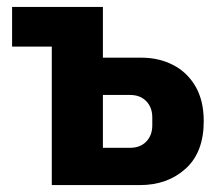

<svg xmlns="http://www.w3.org/2000/svg" viewBox="-20 -536 640 556"><path d="M130 -401H15V-516H278V-369H389Q440 -369 481 -348Q522 -327 546 -286Q570 -245 570 -185Q570 -95 517.5 -47.5Q465 0 385 0H130ZM357 -108Q386 -108 403.5 -126Q421 -144 421 -173V-196Q421 -225 403.5 -243Q386 -261 357 -261H278V-108Z"/></svg>

Font: Lilex Nerd Font
Style: Bold
Weight: 700
Designer: Mike Abbink, Paul van der Laan, Pieter van Rosmalen, Mikhael Khrustik
Foundry: Mikhael Khrustik
Version: Version 2.400; ttfautohint (v1.8.4.7-5d5b);Nerd Fonts 3.3.0